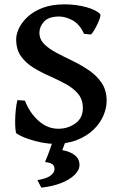

<svg xmlns="http://www.w3.org/2000/svg" viewBox="-20 -650 553 887"><path d="M229.5 14.6Q206.5 14.6 174.8 8.8Q143.1 2.9 111.3 -7.8Q79.6 -18.6 56.6 -33.2Q53.2 -35.2 51.5 -52Q49.8 -68.8 50 -93.5Q50.3 -118.2 53 -143.6Q55.7 -168.9 60.5 -187.5L95.2 -185.1Q117.7 -127.4 158.7 -91.3Q199.7 -55.2 249.5 -55.2Q293.5 -55.2 328.1 -79.8Q362.8 -104.5 362.8 -150.9Q362.8 -190.4 340.6 -216.8Q318.4 -243.2 283.2 -262.2Q248 -281.2 208.7 -298.6Q169.4 -315.9 134.3 -337.4Q99.1 -358.9 76.9 -390.1Q54.7 -421.4 54.7 -468.8Q54.7 -491.7 67.6 -519.3Q80.6 -546.9 107.7 -572.3Q134.8 -597.7 177.2 -613.8Q219.7 -629.9 278.8 -629.9Q331.5 -629.9 377.9 -617.2Q424.3 -604.5 442.4 -585Q445.8 -582 442.1 -569.3Q438.5 -556.6 430.9 -540.3Q423.3 -523.9 414.8 -510Q406.2 -496.1 400.4 -490.7L368.2 -493.7Q347.2 -539.6 314.5 -556.6Q281.7 -573.7 253.9 -573.7Q205.1 -573.7 183.6 -550.3Q162.1 -526.9 162.1 -499Q162.1 -468.3 184.6 -446Q207 -423.8 242.4 -405.3Q277.8 -386.7 317.4 -367.7Q356.9 -348.6 392.3 -324.2Q427.7 -299.8 450.2 -266.1Q472.7 -232.4 472.7 -184.1Q472.7 -151.4 458 -116.7Q443.4 -82 413.3 -52.2Q383.3 -22.5 337.4 -3.9Q291.5 14.6 229.5 14.6ZM170.9 216.8 152.8 182.1Q195.3 175.3 213.6 161.1Q231.9 147 231.9 131.3Q231.9 114.7 220.7 107.7Q209.5 100.6 188 98.6Q190.4 93.8 201.7 64.7Q212.9 35.6 226.6 -6.8L286.6 -5.9L267.6 43.5Q305.2 50.3 326.2 67.4Q347.2 84.5 347.2 111.8Q347.2 135.7 324.5 158Q301.8 180.2 262 195.8Q222.2 211.4 170.9 216.8Z"/></svg>

Font: David Libre
Style: Bold
Weight: 700
Designer: Ismar David, J. Victor Gaultney, Annie Olsen and Meir Sadan
Foundry: Monotype Imaging Inc. & SIL International
Version: Version 1.100; ttfautohint (v1.8.4.7-5d5b)